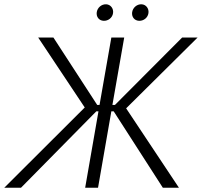

<svg xmlns="http://www.w3.org/2000/svg" viewBox="-61 -875 941 895"><path d="M-41 0H37L388 -356H398L336 0H396L458 -356H469L698 0H773L527 -370L860 -700H788L475 -386H463L518 -700H458L403 -386H392L188 -700H117L334 -374ZM422 -778C443 -777 463 -792 466 -814C469 -835 455 -854 434 -855C412 -856 393 -839 390 -818C387 -797 400 -779 422 -778ZM587 -778C608 -777 628 -792 631 -814C634 -835 620 -854 599 -855C577 -856 558 -839 555 -818C552 -797 565 -779 587 -778Z"/></svg>

Font: Fixel Display Light
Style: Italic
Weight: 300
Italic angle: -10°
Designer: AlfaBravo + MacPaw
Foundry: Kyrylo Tkachov, Marchela Mozhyna, Serhii Makarenko, Maria Weinstein, Zakhar Kryvoshyya
Version: Version 1.210;Glyphs 3.2 (3217)